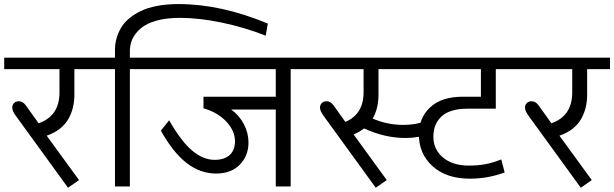

<svg xmlns="http://www.w3.org/2000/svg" viewBox="-35 -904 2978 931"><path d="M294.9 6.3 42.5 -341.3Q24.4 -365.2 24.4 -382.3Q24.4 -395.5 33.2 -404.3Q42 -413.1 56.6 -413.1Q75.2 -413.1 89.8 -393.6L152.3 -306.2Q253.4 -341.3 253.4 -456.1V-568.8H-14.6V-624.5H436.5V-568.8H325.7V-444.8Q325.7 -412.6 318.8 -383.8Q312 -355 297.1 -328.1Q282.2 -301.3 255.4 -280Q228.5 -258.8 191.4 -246.1L348.1 -30.8Z M522.5 0V-568.8H407.2V-624.5H522.5V-661.1Q522.5 -689.5 529.5 -715.8Q536.6 -742.2 551 -767.6Q565.4 -793 590.1 -813.7Q614.7 -834.5 647.9 -850.6Q681.2 -866.7 727.8 -875.5Q774.4 -884.3 830.1 -884.3Q1037.1 -884.3 1263.7 -789.6L1253.4 -731Q1150.9 -771.5 1040.5 -794.4Q930.2 -817.4 836.4 -817.4Q781.2 -817.4 738 -807.4Q694.8 -797.4 668.5 -781.2Q642.1 -765.1 625 -743.4Q607.9 -721.7 601.3 -699.7Q594.7 -677.7 594.7 -654.3V-624.5H726.6V-568.8H594.7V0Z M1302.2 0V-373H1085.9Q1126 -343.8 1147.9 -301.3Q1169.9 -258.8 1169.9 -212.9Q1169.9 -148.9 1127.9 -105.7Q1085.9 -62.5 1013.2 -62.5Q936.5 -62.5 870.6 -113Q804.7 -163.6 745.1 -270.5L785.2 -320.8Q843.3 -218.8 896.7 -173.8Q950.2 -128.9 1005.9 -128.9Q1052.7 -128.9 1078.6 -152.3Q1104.5 -175.8 1104.5 -218.8Q1104.5 -269 1062.7 -314Q1021 -358.9 951.7 -378.9V-435.1H1302.2V-568.8H697.3V-624.5H1506.8V-568.8H1374.5V0Z M1840.3 -30.8 1787.1 6.3 1534.7 -341.3Q1516.6 -366.2 1516.6 -382.3Q1516.6 -395 1525.4 -404.1Q1534.2 -413.1 1548.8 -413.1Q1567.4 -413.1 1582 -393.6L1639.6 -313Q1728 -350.1 1728 -457V-568.8H1477.5V-624.5H1948.2V-568.8H1800.3V-445.8Q1800.3 -377 1772 -329.1Q1842.3 -298.3 1921.9 -298.3Q1981.4 -298.3 2038.1 -318.8L2054.7 -255.9Q1994.1 -234.9 1930.7 -234.9Q1831.1 -234.9 1730.5 -281.2Q1708 -264.2 1679.7 -252Z M2243.7 -37.6Q2129.4 -37.6 2062.7 -97.9Q1996.1 -158.2 1996.1 -251.5Q1996.1 -333 2051.3 -384Q2106.4 -435.1 2209.5 -435.1H2296.9V-568.8H1916.5V-624.5H2501V-568.8H2369.1V-377H2233.9Q2147 -377 2106.7 -340.1Q2066.4 -303.2 2066.4 -240.7Q2066.4 -179.2 2113.3 -140.1Q2160.2 -101.1 2238.3 -101.1Q2282.2 -101.1 2317.6 -107.7Q2353 -114.3 2395.5 -130.9L2412.1 -67.9Q2331.1 -37.6 2243.7 -37.6Z M2781.2 6.3 2528.8 -341.3Q2510.7 -365.2 2510.7 -382.3Q2510.7 -395.5 2519.5 -404.3Q2528.3 -413.1 2543 -413.1Q2561.5 -413.1 2576.2 -393.6L2638.7 -306.2Q2739.7 -341.3 2739.7 -456.1V-568.8H2471.7V-624.5H2922.9V-568.8H2812V-444.8Q2812 -412.6 2805.2 -383.8Q2798.3 -355 2783.4 -328.1Q2768.6 -301.3 2741.7 -280Q2714.8 -258.8 2677.7 -246.1L2834.5 -30.8Z"/></svg>

Font: Khula Regular
Style: Regular
Weight: 400
Designer: Erin McLaughlin, Steve Matteson
Version: Version 1.000;PS 1.0;hotconv 1.0.72;makeotf.lib2.5.5900